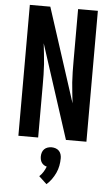

<svg xmlns="http://www.w3.org/2000/svg" viewBox="-64 -777 628 1074"><g transform="rotate(5 250.0 -239.5)"><path d="M59 0V-735H174L345 -207Q342 -236 338.5 -265Q335 -294 333 -323.5Q331 -353 330.5 -382.5Q330 -412 330 -441V-735H441V0H326L155 -528Q158 -499 161.5 -470Q165 -441 167 -411.5Q169 -382 169.5 -352.5Q170 -323 170 -294V0ZM239 256 195 215Q208 203 217 188.5Q226 174 232 158Q223 156 215.5 151Q208 146 203 138.5Q198 131 196 122Q194 113 194 104Q194 93 197.5 82Q201 71 209 63Q217 55 228 51.5Q239 48 250 48Q261 48 272 51.5Q283 55 291 63Q299 71 302.5 82Q306 93 306 104Q306 126 302 147Q298 168 289 187.5Q280 207 267.5 224.5Q255 242 239 256Z"/></g></svg>

Font: Iosevka Term Curly
Style: Bold
Weight: 700
Designer: Belleve Invis
Foundry: Belleve Invis
Version: Version 32.3.0